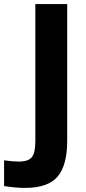

<svg xmlns="http://www.w3.org/2000/svg" viewBox="-20 -732 421 940"><path d="M0 53Q42 59 71 59Q119 59 136 37.5Q153 16 153 -40V-712H309V-42Q309 77 262 132.5Q215 188 102 188Q57 188 0 179Z"/></svg>

Font: Muli ExtraBold
Style: Regular
Weight: 800
Designer: Vernon Adams
Foundry: Vernon Adams
Version: Version 2.000